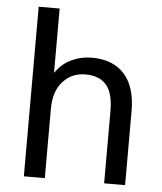

<svg xmlns="http://www.w3.org/2000/svg" viewBox="-52 -757 679 803"><g transform="rotate(5 288.0 -356.0)"><path d="M168 -444Q193 -481 233 -500Q273 -519 319 -519Q407 -519 455 -466Q503 -413 503 -310V0H415V-303Q415 -380 385 -413.5Q355 -447 298 -447Q241 -447 203.5 -406Q166 -365 166 -291V0H78V-712H166V-444Z"/></g></svg>

Font: CST
Style: Regular
Weight: 400
Version: Version 1.00